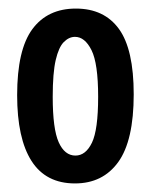

<svg xmlns="http://www.w3.org/2000/svg" viewBox="-20 -691 352 448"><path d="M155 -263Q87 -263 53.5 -315.5Q20 -368 20 -469Q20 -575 55.5 -623Q91 -671 157 -671Q223 -671 257.5 -623.5Q292 -576 292 -471Q292 -363 256 -313Q220 -263 155 -263ZM156 -328Q180 -328 194.5 -358Q209 -388 209 -465Q209 -543 193.5 -574Q178 -605 155 -605Q141 -605 129 -593Q117 -581 110 -551Q103 -521 103 -465Q103 -390 117 -359Q131 -328 156 -328Z"/></svg>

Font: Bricolage Grotesque 10pt Condensed Medium
Style: Regular
Weight: 500
Width: 3
Designer: Mathieu Triay
Foundry: Atelier Triay
Version: Version 1.000; ttfautohint (v1.8.4.7-5d5b);gftools[0.9.32]